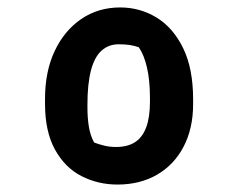

<svg xmlns="http://www.w3.org/2000/svg" viewBox="-20 -782 640 516"><path d="M303 -762Q356 -762 400.5 -735Q445 -708 472 -653Q499 -598 499 -515V-502Q499 -437 473.5 -388Q448 -339 402 -312.5Q356 -286 296 -286Q243 -286 198.5 -309Q154 -332 127.5 -380.5Q101 -429 101 -503V-516Q101 -590 127 -645Q153 -700 198.5 -731Q244 -762 303 -762ZM299 -663Q272 -663 253 -646Q234 -629 224.5 -593Q215 -557 215 -501V-493Q215 -464 219 -440.5Q223 -417 233 -399Q246 -394 260.5 -390.5Q275 -387 292 -387Q323 -387 343 -400Q363 -413 373 -440Q383 -467 383 -509V-519Q383 -566 375 -600.5Q367 -635 353 -655Q342 -659 329 -661Q316 -663 299 -663Z"/></svg>

Font: Recursive Monospace Casual
Style: Bold
Weight: 700
Version: Version 1.047